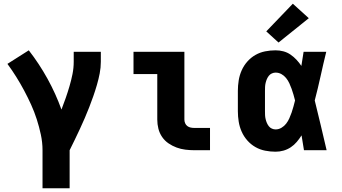

<svg xmlns="http://www.w3.org/2000/svg" viewBox="-20 -809 1840 1034"><path d="M209 205V0Q209 -42 200 -84Q191 -126 178 -166.5Q165 -207 147.5 -245.5Q130 -284 110 -321.5Q90 -359 67.5 -395Q45 -431 20 -465L135 -538Q191 -466 235.5 -385.5Q280 -305 311 -219Q323 -250 334 -281.5Q345 -313 354.5 -345.5Q364 -378 370.5 -410.5Q377 -443 377 -477V-530H523V-477Q523 -445 517 -414Q511 -383 502 -352Q493 -321 482.5 -291Q472 -261 460.5 -231.5Q449 -202 436.5 -173Q424 -144 410.5 -115Q397 -86 383 -57Q369 -28 355 0V205Z M1027 0Q1003 0 978.5 -3Q954 -6 931 -14.5Q908 -23 887.5 -37Q867 -51 853 -71.5Q839 -92 833 -116Q827 -140 827 -165V-410H699V-530H973V-165Q973 -155 977 -145.5Q981 -136 989 -130Q997 -124 1007 -122Q1017 -120 1027 -120H1111V0Z M1464 8Q1436 8 1408 2.5Q1380 -3 1355.5 -17Q1331 -31 1312 -52.5Q1293 -74 1281.5 -100Q1270 -126 1265.5 -154Q1261 -182 1261 -210V-320Q1261 -348 1265.5 -376Q1270 -404 1281.5 -430Q1293 -456 1312 -477.5Q1331 -499 1355.5 -513Q1380 -527 1408 -532.5Q1436 -538 1464 -538Q1486 -538 1506.5 -532.5Q1527 -527 1544.5 -515Q1562 -503 1576.5 -487.5Q1591 -472 1603 -454Q1606 -473 1609 -492Q1612 -511 1615 -530H1737Q1721 -465 1706.5 -399Q1692 -333 1675 -268Q1692 -201 1707.5 -134Q1723 -67 1739 0H1617Q1614 -20 1610.5 -40Q1607 -60 1604 -80Q1592 -61 1578 -44.5Q1564 -28 1546 -16Q1528 -4 1507 2Q1486 8 1464 8ZM1464 -112Q1481 -112 1496 -121Q1511 -130 1521 -143Q1531 -156 1538 -171.5Q1545 -187 1550.5 -203Q1556 -219 1560.5 -235.5Q1565 -252 1569 -268Q1565 -284 1560.5 -299.5Q1556 -315 1550.5 -330.5Q1545 -346 1538 -361Q1531 -376 1520.5 -389Q1510 -402 1495.5 -410Q1481 -418 1464 -418Q1454 -418 1444 -413.5Q1434 -409 1427.5 -400.5Q1421 -392 1417 -382.5Q1413 -373 1410.5 -362.5Q1408 -352 1407.5 -341.5Q1407 -331 1407 -320V-210Q1407 -199 1407.5 -188.5Q1408 -178 1410.5 -167.5Q1413 -157 1417 -147.5Q1421 -138 1427.5 -129.5Q1434 -121 1444 -116.5Q1454 -112 1464 -112ZM1480 -580 1414 -640 1557 -789 1643 -711Z"/></svg>

Font: Iosevka Curly Heavy Extended
Style: Regular
Weight: 900
Width: 7
Monospace: yes
Designer: Belleve Invis
Foundry: Belleve Invis
Version: Version 11.1.0; ttfautohint (v1.8.3)